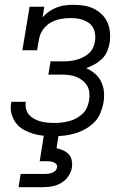

<svg xmlns="http://www.w3.org/2000/svg" viewBox="-20 -558 540 798"><path d="M205 8Q182 8 160 6Q138 4 117 -2.5Q96 -9 77.5 -19.5Q59 -30 46.5 -46.5Q34 -63 28 -84.5Q22 -106 26 -128Q26 -130 26.5 -131.5Q27 -133 27 -135H88Q88 -134 87.5 -133Q87 -132 87 -131Q85 -117 89 -103Q93 -89 102 -79.5Q111 -70 123 -63.5Q135 -57 148.5 -53.5Q162 -50 176 -48.5Q190 -47 205 -47Q220 -47 235 -48.5Q250 -50 265.5 -54Q281 -58 295.5 -65.5Q310 -73 322 -84Q334 -95 341 -110Q348 -125 350 -140Q353 -156 351.5 -172Q350 -188 342.5 -201Q335 -214 323 -223.5Q311 -233 297 -238.5Q283 -244 267 -246Q251 -248 235 -248H181L190 -303H244Q258 -303 271.5 -304.5Q285 -306 299 -310Q313 -314 326 -320.5Q339 -327 350 -337Q361 -347 367 -360.5Q373 -374 375 -387Q377 -401 375.5 -415Q374 -429 368 -441Q362 -453 351.5 -461Q341 -469 328.5 -474Q316 -479 302 -481Q288 -483 274 -483Q274 -483 274 -483Q274 -483 273 -483Q252 -483 231 -479Q210 -475 190.5 -464Q171 -453 158 -434Q145 -415 142 -394L134 -349H73L103 -530H164L157 -486Q169 -500 184.5 -510.5Q200 -521 217 -527.5Q234 -534 251.5 -536Q269 -538 286 -538Q308 -538 329.5 -534.5Q351 -531 369.5 -522Q388 -513 403 -498.5Q418 -484 426.5 -465Q435 -446 437 -424.5Q439 -403 436 -381Q433 -363 425.5 -345Q418 -327 404 -313.5Q390 -300 373 -290.5Q356 -281 338 -275Q358 -266 374.5 -252Q391 -238 400.5 -218.5Q410 -199 412 -176Q414 -153 410 -131Q406 -109 397 -87.5Q388 -66 371.5 -49.5Q355 -33 334.5 -21.5Q314 -10 292 -3.5Q270 3 248 5.5Q226 8 205 8ZM57 220 66 165H166Q174 165 181.5 164Q189 163 196.5 160Q204 157 210 151.5Q216 146 217 138Q219 131 214.5 125Q210 119 203.5 116.5Q197 114 190 113Q183 112 175 112H145L163 0H224L215 58Q229 61 242.5 67Q256 73 265.5 83Q275 93 278 108Q281 123 279 138Q276 157 264 174.5Q252 192 234 202.5Q216 213 196.5 216.5Q177 220 157 220Z"/></svg>

Font: Iosevka Curly Slab LtObl
Style: Regular
Weight: 300
Italic angle: -9°
Monospace: yes
Designer: Belleve Invis
Foundry: Belleve Invis
Version: Version 11.0.0; ttfautohint (v1.8.3)